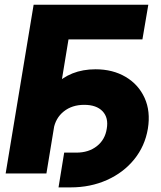

<svg xmlns="http://www.w3.org/2000/svg" viewBox="-20 -748 693 828"><path d="M619.6 -727.5 594.2 -578.1H275.4L180.2 0H4.4L125 -727.5ZM232.4 60.1 256.8 -89.8H309.1Q362.3 -89.8 397.7 -117.7Q433.1 -145.5 440.4 -192.9Q448.7 -240.2 422.4 -268.1Q396 -295.9 343.3 -295.9Q290.5 -295.9 254.9 -267.3Q219.2 -238.8 210.9 -189.9H125.5Q145 -307.6 213.9 -378.4Q282.7 -449.2 392.1 -449.2Q466.3 -449.2 521.7 -416.5Q577.1 -383.8 603.5 -325.9Q629.9 -268.1 617.7 -192.9Q605 -117.7 558.6 -60.5Q512.2 -3.4 441.2 28.3Q370.1 60.1 284.7 60.1Z"/></svg>

Font: Inter Display ExtraBold
Style: Italic
Weight: 800
Italic angle: -9.39999°
Designer: Rasmus Andersson
Foundry: rsms
Version: Version 4.000;git-a52131595